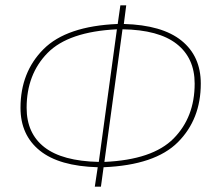

<svg xmlns="http://www.w3.org/2000/svg" viewBox="-20 -701 808 721"><path d="M369 -73 359 0H336L347 -73Q202 -77 129.5 -135.5Q57 -194 57 -296Q57 -430 143.5 -516.5Q230 -603 422 -611L432 -681H454L445 -611Q589 -607 661.5 -548.5Q734 -490 734 -387Q734 -253 648 -167Q562 -81 369 -73ZM711 -387Q711 -483 643.5 -536Q576 -589 440 -591L372 -93Q553 -101 632 -181Q711 -261 711 -387ZM419 -591Q237 -582 158.5 -502Q80 -422 80 -296Q80 -200 147 -148Q214 -96 351 -93Z"/></svg>

Font: FiraGO Thin
Style: Italic
Weight: 100
Italic angle: -8°
Designer: bBox Type GmbH
Foundry: bBox Type GmbH
Version: Version 1.001